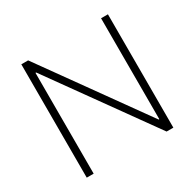

<svg xmlns="http://www.w3.org/2000/svg" viewBox="-158 -897 1082 1067"><g transform="rotate(-30 383.0 -363.5)"><path d="M660.9 -727.3H616.8V-79.9H612.6L148.8 -727.3H105.1V0H149.5V-646.7H153.8L617.5 0H660.9Z"/></g></svg>

Font: Karasuma Gothic
Style: Thin
Weight: 200
Designer: Rasmus Andersson / Ryoko Ishizuka
Foundry: rsms
Version: Version 1.00